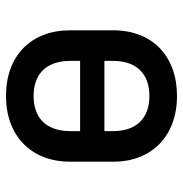

<svg xmlns="http://www.w3.org/2000/svg" viewBox="-5 -595 610 640"><g transform="rotate(90 300.0 -275.0)"><path d="M300 10C433 10 519 -74 519 -204V-348C519 -476 433 -560 300 -560C167 -560 81 -478 81 -347V-204C81 -73 166 10 300 10ZM183 -347C183 -424 225 -468 300 -468C375 -468 417 -424 417 -347V-318H183ZM300 -82C225 -82 183 -126 183 -204V-237H417V-204C417 -126 375 -82 300 -82Z"/></g></svg>

Font: Tekne LDO SemiBold
Style: Regular
Weight: 600
Monospace: yes
Designer: Alessio Laiso, Mario Rullo, Paolo Rosset
Foundry: Alessio Laiso
Version: Version 1.000;hotconv 1.0.109;makeotfexe 2.5.65596